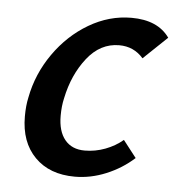

<svg xmlns="http://www.w3.org/2000/svg" viewBox="-40 -463 469 507"><g transform="rotate(5 195.0 -209.5)"><path d="M263 -350Q213 -350 178 -305.5Q143 -261 130 -198Q125 -177 125 -151Q125 -110 143.5 -87.5Q162 -65 196 -65Q224 -65 250.5 -75Q277 -85 297 -102L332 -57Q300 -28 259 -11Q218 6 176 6Q109 6 70 -33.5Q31 -73 31 -141Q31 -170 36 -192Q48 -255 85.5 -308.5Q123 -362 176.5 -393.5Q230 -425 289 -425Q359 -425 390 -381L327 -321Q302 -350 263 -350Z"/></g></svg>

Font: Ysabeau Semibold
Style: Italic
Weight: 600
Italic angle: -12°
Designer: Christian Thalmann (Catharsis Fonts)
Version: Version 0.003